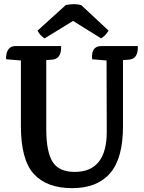

<svg xmlns="http://www.w3.org/2000/svg" viewBox="-20 -912 709 946"><path d="M479 -685H659Q659 -685 659 -677Q659 -622 615 -618L586 -616V-290Q586 -132 522.5 -58.5Q459 15 335 15Q211 15 147 -54.5Q83 -124 83 -291V-614L11 -620Q8 -626 12 -647Q21 -685 56 -685H281V-677Q281 -622 237 -618L208 -616V-275Q208 -165 239 -115Q270 -65 348 -65Q506 -65 506 -263L505 -614L434 -620Q428 -685 479 -685ZM340 -809 200 -723Q178 -736 165 -761L304 -887Q345 -896 380 -887L515 -761Q498 -734 478 -723Z"/></svg>

Font: Karma
Style: Bold
Weight: 700
Designer: Joana Correia
Foundry: Indian Type Foundry
Version: Version 1.202;PS 1.0;hotconv 1.0.78;makeotf.lib2.5.61930; tt